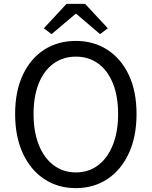

<svg xmlns="http://www.w3.org/2000/svg" viewBox="-20 -957 782 990"><path d="M371 13Q279 13 208.5 -33.5Q138 -80 98 -166Q58 -252 58 -369Q58 -487 98 -571.5Q138 -656 208.5 -701Q279 -746 371 -746Q463 -746 533.5 -700.5Q604 -655 644 -571Q684 -487 684 -369Q684 -252 644 -166Q604 -80 533.5 -33.5Q463 13 371 13ZM371 -68Q437 -68 486 -105Q535 -142 562 -210Q589 -278 589 -369Q589 -461 562 -527.5Q535 -594 486 -629.5Q437 -665 371 -665Q306 -665 256.5 -629.5Q207 -594 180 -527.5Q153 -461 153 -369Q153 -278 180 -210Q207 -142 256.5 -105Q306 -68 371 -68ZM246 -781 206 -811 323 -937H419L536 -811L496 -781L374 -885H369Z"/></svg>

Font: Noto Sans HK
Style: Regular
Weight: 400
Designer: Ryoko NISHIZUKA 西塚涼子 (kana, bopomofo & ideographs); Paul D. Hunt (Latin, Greek & Cyrillic); Sandoll Communications 산돌커뮤니
Foundry: Adobe
Version: Version 2.004-H2;hotconv 1.0.118;makeotfexe 2.5.65603